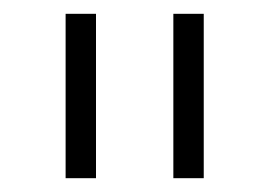

<svg xmlns="http://www.w3.org/2000/svg" viewBox="-20 -760 389 278"><path d="M75 -502V-740H119V-502ZM231 -502V-740H275V-502Z"/></svg>

Font: Oxanium ExtraLight ExtraLight
Style: Regular
Weight: 250
Version: Version 2.000